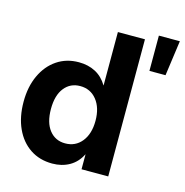

<svg xmlns="http://www.w3.org/2000/svg" viewBox="-112 -869 947 984"><g transform="rotate(15 361.0 -376.5)"><path d="M251.5 10.7Q184.1 10.7 133.8 -22.9Q83.5 -56.6 55.9 -117.2Q28.3 -177.7 28.3 -258.3Q28.3 -337.4 56.4 -397.9Q84.5 -458.5 134.5 -492.4Q184.6 -526.4 250.5 -526.4Q300.3 -526.4 338.9 -506.1Q377.4 -485.8 402.3 -444.3H402.8V-727.5H546.4V0H404.8V-79.1H404.3Q381.8 -34.2 342 -11.7Q302.2 10.7 251.5 10.7ZM288.6 -106.4Q343.3 -106.4 376.5 -147.7Q409.7 -189 409.7 -258.3Q409.7 -327.1 376.5 -368.7Q343.3 -410.2 288.6 -410.2Q236.3 -410.2 204.8 -370.4Q173.3 -330.6 173.3 -258.3Q173.3 -186 204.8 -146.2Q236.3 -106.4 288.6 -106.4ZM610.4 -577.1V-764.2H721.7L695.8 -577.1Z"/></g></svg>

Font: Inter Display
Style: Bold
Weight: 700
Designer: Rasmus Andersson
Foundry: rsms
Version: Version 4.001;git-9221beed3